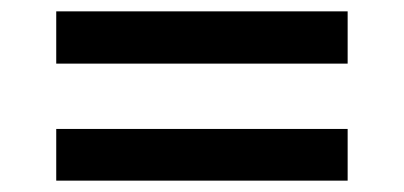

<svg xmlns="http://www.w3.org/2000/svg" viewBox="-20 -457 711 338"><path d="M79 -345V-437H592V-345ZM79 -139V-230H592V-139Z"/></svg>

Font: Nunito Sans 10pt SemiExpanded
Style: Bold
Weight: 700
Width: 6
Designer: Vernon Adams
Foundry: Vernon Adams
Version: Version 3.101;gftools[0.9.27]